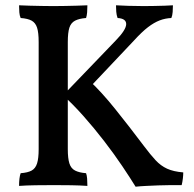

<svg xmlns="http://www.w3.org/2000/svg" viewBox="-20 -699 732 725"><path d="M492 6Q473 -25 442.5 -70.5Q412 -116 373.5 -166Q335 -216 294.5 -261.5Q254 -307 218 -339L417 -546Q456 -586 456.5 -607.5Q457 -629 424 -631Q420 -642 419 -654.5Q418 -667 418 -679Q435 -678 464 -677Q493 -676 523 -676Q543 -676 563.5 -676.5Q584 -677 602.5 -677.5Q621 -678 633 -679Q633 -668 632 -654Q631 -640 627 -631Q604 -630 583 -622Q562 -614 539 -596.5Q516 -579 485 -545L313 -363L318 -394Q363 -352 414.5 -288Q466 -224 524 -147Q548 -115 567.5 -94Q587 -73 611 -62Q635 -51 672 -48Q672 -38 670.5 -25Q669 -12 666 0Q647 0 624.5 0Q602 0 578.5 1Q555 2 532.5 3Q510 4 492 6ZM52 3Q52 -12 53.5 -24.5Q55 -37 58 -45Q85 -47 99.5 -55Q114 -63 120 -82Q126 -101 126 -136V-540Q126 -576 120 -594.5Q114 -613 99.5 -621Q85 -629 58 -631Q54 -640 53 -652.5Q52 -665 52 -679Q71 -678 92.5 -677.5Q114 -677 137.5 -676.5Q161 -676 182 -676Q204 -676 226 -676.5Q248 -677 269 -677.5Q290 -678 310 -679Q310 -665 309 -652.5Q308 -640 305 -631Q279 -629 263.5 -621Q248 -613 242 -594.5Q236 -576 236 -540V-136Q236 -101 242 -82Q248 -63 263.5 -55Q279 -47 305 -45Q308 -37 309 -24.5Q310 -12 310 3Q282 1 249 0.5Q216 0 184 0Q151 0 115 0.5Q79 1 52 3Z"/></svg>

Font: Vollkorn Medium
Style: Regular
Weight: 500
Designer: Friedrich Althausen
Foundry: Friedrich Althausen
Version: Version 5.000